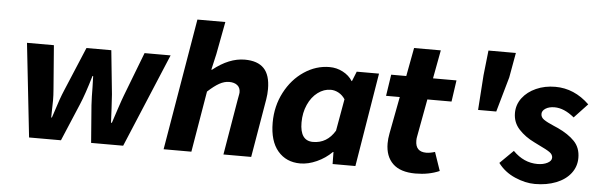

<svg xmlns="http://www.w3.org/2000/svg" viewBox="-49 -935 3479 1116"><g transform="rotate(5 1690.0 -377.5)"><path d="M87 -547H244L264 -292Q267 -256 267 -227Q267 -196 266 -180L265 -127H269L279 -157Q305 -241 327 -292L434 -547H579L605 -292L610 -209Q612 -168 614 -127H619L647 -212Q667 -272 675 -292L773 -547H925L696 0H509L492 -218Q489 -269 489 -321L487 -388H483Q451 -279 425 -218L333 0H147Z M1062 -768H1225L1189 -577L1168 -485H1172Q1266 -560 1357 -560Q1432 -560 1469 -521.5Q1506 -483 1506 -401Q1506 -371 1501 -341L1443 0H1281L1335 -320L1339 -342Q1343 -362 1343 -368Q1343 -395 1325.5 -409Q1308 -423 1278 -423Q1250 -423 1221 -407Q1192 -391 1154 -356L1094 0H932Z M1550 -210Q1550 -306 1592 -386.5Q1634 -467 1703.5 -513.5Q1773 -560 1852 -560Q1893 -560 1929.5 -541Q1966 -522 1986 -490H1988L2011 -547H2141L2051 0H1918L1917 -70H1914Q1876 -32 1826 -9.5Q1776 13 1730 13Q1648 13 1599 -44.5Q1550 -102 1550 -210ZM1921 -195 1954 -381Q1939 -404 1916.5 -416.5Q1894 -429 1870 -429Q1830 -429 1794.5 -402.5Q1759 -376 1738 -329Q1717 -282 1717 -225Q1717 -118 1793 -118Q1875 -118 1921 -195Z M2226 -148Q2226 -175 2232 -206L2273 -422H2193L2212 -547H2300L2331 -713H2487L2456 -547H2593L2575 -422H2434L2393 -200Q2391 -191 2391 -178Q2391 -113 2454 -113Q2476 -113 2505 -122L2542 -14Q2480 13 2402 13Q2314 13 2270 -29.5Q2226 -72 2226 -148Z M2747 -591 2763 -736H2923L2897 -591L2839 -387H2733Z M2883 -91 2961 -168Q3024 -104 3104 -104Q3138 -104 3162 -116.5Q3186 -129 3186 -148Q3186 -166 3168 -179Q3150 -192 3101 -215L3075 -228Q3021 -254 2984.5 -293.5Q2948 -333 2948 -388Q2948 -437 2977.5 -476Q3007 -515 3057.5 -537.5Q3108 -560 3169 -560Q3280 -560 3368 -475L3290 -392Q3231 -441 3175 -441Q3143 -441 3122.5 -428Q3102 -415 3102 -396Q3102 -376 3121 -363Q3140 -350 3180 -333L3203 -323Q3266 -294 3302 -256.5Q3338 -219 3338 -160Q3338 -109 3307.5 -69.5Q3277 -30 3222.5 -8.5Q3168 13 3099 13Q3043 13 2982 -13.5Q2921 -40 2883 -91Z"/></g></svg>

Font: Nebula Sans Bold
Style: Regular
Weight: 700
Italic angle: -9°
Designer: Paul D. Hunt for Adobe (as Source Sans)
Foundry: Nebula Entertainment & Broadcasting LLC
Version: Version 1.010